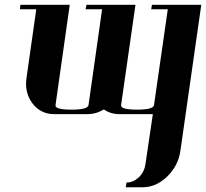

<svg xmlns="http://www.w3.org/2000/svg" viewBox="-20 -481 870 809"><path d="M64 -441.9 65.9 -460.9H273.9L213.9 -38.1Q210.9 -19 280.8 -19Q350.1 -19 353 -38.1L410.2 -441.9H340.8L344.2 -460.9H550.8L490.2 -38.1Q487.3 -19 557.1 -19Q626 -19 628.9 -38.1L687 -441.9H617.2L620.1 -460.9H828.1L740.2 153.8Q731.4 217.3 684.1 263.2Q637.7 308.1 580.1 308.1H509.8L513.2 288.1Q541.5 288.1 564.9 266.1Q587.9 244.1 592.8 210.9L624 0H484.9Q445.3 0 418 -20Q384.8 0 347.2 0H209Q151.9 0 117.2 -44.9Q89.8 -81.1 89.8 -127.9Q89.8 -136.2 91.8 -153.8L132.8 -441.9ZM209 -4.9Z"/></svg>

Font: Hjet
Style: Italic
Weight: 400
Designer: T. Christopher White
Version: Version 1.2